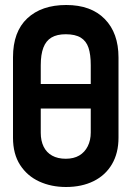

<svg xmlns="http://www.w3.org/2000/svg" viewBox="-20 -737 535 768"><path d="M138 -401V-303H348V-401ZM32 -508V-186Q32 -121 60.5 -77Q89 -33 137 -11Q185 11 244 11Q307 11 354.5 -12.5Q402 -36 428 -80.5Q454 -125 454 -186V-507Q454 -605 399 -661Q344 -717 245 -717Q146 -717 89 -663.5Q32 -610 32 -508ZM143 -206V-476Q143 -519 153.5 -546.5Q164 -574 186 -587Q208 -600 243 -600Q281 -600 303 -586.5Q325 -573 334 -546Q343 -519 343 -476V-207Q343 -176 331 -152Q319 -128 297 -115Q275 -102 243 -102Q211 -102 188.5 -114.5Q166 -127 154.5 -150.5Q143 -174 143 -206Z"/></svg>

Font: Advent Pro
Style: Regular
Weight: 400
Designer: VivaRado, Andreas Kalpakidis
Foundry: VivaRado, Andreas Kalpakidis
Version: Version 3.000